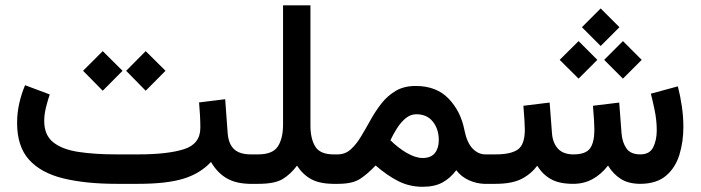

<svg xmlns="http://www.w3.org/2000/svg" viewBox="-20 -698 2660 729"><path d="M533.2 -503.9 608.4 -429.2 533.2 -353.5 459 -429.2ZM370.1 -503.9 445.3 -429.2 370.1 -353.5 295.4 -429.2ZM735.8 -309.1 835 -321.3 844.2 -195.8Q846.7 -153.3 867.7 -132.6Q888.7 -111.8 932.6 -111.8H944.3V0H932.6Q877.4 0 841.3 -20.8Q805.2 -41.5 781.2 -83Q739.3 -38.6 675.8 -19.3Q612.3 0 504.4 0H422.9Q304.7 0 220 -20.8Q135.3 -41.5 90.1 -91.8Q44.9 -142.1 44.9 -231.4Q44.9 -269.5 53.2 -305.9Q61.5 -342.3 75.2 -374.5L168.9 -339.4Q161.1 -316.9 154.5 -290Q147.9 -263.2 147.9 -238.8Q147.9 -185.5 181.6 -158.2Q215.3 -130.9 277.1 -121.3Q338.9 -111.8 422.9 -111.8H504.4Q616.7 -111.8 678.7 -131.6Q740.7 -151.4 740.7 -212.9Q740.7 -235.4 739.3 -261.2Q737.8 -287.1 735.8 -309.1Z M1054.7 -222.7V-677.7H1158.7V-221.7Q1158.7 -171.4 1177 -141.6Q1195.3 -111.8 1246.6 -111.8H1262.2V0H1247.6Q1194.3 0 1161.9 -17.6Q1129.4 -35.2 1107.9 -69.3Q1083 -36.1 1053 -18.1Q1022.9 0 961.4 0H924.8V-111.8H959.5Q1015.1 -111.8 1034.7 -141.6Q1054.2 -171.4 1054.7 -222.7Z M1264.2 0H1242.7V-111.8H1261.7Q1290.5 -111.8 1311.5 -130.6Q1332.5 -149.4 1350.3 -179Q1368.2 -208.5 1386.5 -241.7Q1404.8 -274.9 1427.7 -304.4Q1450.7 -334 1482.2 -352.8Q1513.7 -371.6 1558.1 -371.6Q1637.2 -371.6 1683.3 -323.5Q1729.5 -275.4 1743.2 -204.6Q1752.9 -156.2 1774.4 -134Q1795.9 -111.8 1822.8 -111.8H1835.4V0H1822.3Q1791 0 1761 -13.4Q1731 -26.9 1712.4 -51.8Q1689.9 -21.5 1659.9 -5.1Q1629.9 11.2 1584.5 11.2Q1534.7 11.2 1492.2 -10.3Q1449.7 -31.7 1406.2 -69.8Q1376.5 -38.1 1347.4 -19Q1318.4 0 1264.2 0ZM1561 -264.2Q1538.6 -264.2 1520.3 -249Q1502 -233.9 1487.5 -211.2Q1473.1 -188.5 1462.4 -165.5Q1478 -149.9 1493.2 -138.4Q1508.3 -127 1522 -118.7Q1557.1 -98.1 1584.5 -98.1Q1616.2 -98.1 1631.1 -116.7Q1646 -135.3 1646 -166Q1646 -208 1623.5 -236.1Q1601.1 -264.2 1561 -264.2Z M2260.7 -666 2332 -594.7 2260.7 -523.4 2189.5 -594.7ZM2345.2 -542 2416.5 -470.7 2345.2 -399.4 2273.9 -470.7ZM2176.8 -542 2248 -470.7 2176.8 -399.4 2105 -470.7ZM2156.2 0Q2103 0 2071.3 -18.1Q2039.6 -36.1 2020 -68.8Q1995.1 -36.1 1959 -18.1Q1922.9 0 1860.8 0H1815.9V-111.8H1861.8Q1920.4 -111.8 1946.5 -130.6Q1972.7 -149.4 1972.7 -206.1Q1972.7 -218.3 1971.2 -242.7Q1969.7 -267.1 1967.3 -296.4L2066.9 -308.6L2075.7 -193.4Q2078.1 -156.2 2098.1 -134Q2118.2 -111.8 2157.2 -111.8Q2204.1 -111.8 2220.5 -134.8Q2236.8 -157.7 2236.8 -206.1Q2236.8 -217.8 2235.4 -242.4Q2233.9 -267.1 2231.4 -296.4L2331.1 -308.6L2339.8 -193.4Q2342.3 -158.2 2358.2 -135Q2374 -111.8 2411.1 -111.8Q2446.8 -111.8 2460.2 -138.9Q2473.6 -166 2473.6 -203.1Q2473.6 -242.2 2465.1 -282.2Q2456.5 -322.3 2451.2 -342.3L2553.7 -370.1Q2563 -334.5 2568.8 -294.7Q2574.7 -254.9 2574.7 -215.8Q2574.7 -159.7 2559.6 -110.4Q2544.4 -61 2508.8 -30.8Q2473.1 -0.5 2412.1 0Q2366.2 0 2336.9 -18.8Q2307.6 -37.6 2288.6 -69.3Q2262.2 -35.6 2229.5 -17.8Q2196.8 0 2156.2 0Z"/></svg>

Font: Vazirmatn FD Medium
Style: Regular
Weight: 500
Designer: Saber Rastikerdar
Foundry: Saber Rastikerdar
Version: Version 33.003